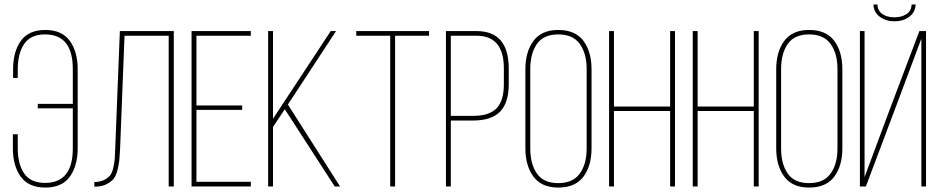

<svg xmlns="http://www.w3.org/2000/svg" viewBox="-20 -840 4232 865"><path d="M330 -528V-172Q330 -93 294.5 -44Q259 5 184 5Q109 5 73.5 -44Q38 -93 38 -172V-235H60V-171Q60 -101 89 -58.5Q118 -16 183 -16Q308 -16 308 -171V-352H150V-372H308V-529Q308 -685 183 -685Q118 -685 89 -642Q60 -599 60 -529V-489H39V-528Q39 -607 74 -656Q109 -705 184 -705Q259 -705 294.5 -656Q330 -607 330 -528Z M740 -679H541L521 -169Q519 -136 517.5 -118.5Q516 -101 509.5 -75Q503 -49 492.5 -35.5Q482 -22 461.5 -11Q441 0 412 1H405V-20Q431 -20 449.5 -29.5Q468 -39 477 -51Q486 -63 491 -87Q496 -111 497 -125Q498 -139 499 -169L520 -700H763V0H740Z M865 -365H1071V-345H865V-21H1110V0H843V-700H1110V-679H865Z M1488 0 1263 -348 1210 -268V0H1188V-700H1210V-305L1470 -700H1494L1277 -369L1512 0Z M1760 0H1738V-679H1585V-700H1913V-679H1760Z M1989 -700H2127Q2272 -700 2272 -531V-461Q2272 -377 2233 -337Q2194 -297 2111 -297H2011V0H1989ZM2011 -318H2111Q2184 -318 2217 -352Q2250 -386 2250 -460V-532Q2250 -679 2127 -679H2011Z M2347 -172V-528Q2347 -607 2383.5 -656Q2420 -705 2495 -705Q2572 -705 2608.5 -656Q2645 -607 2645 -528V-172Q2645 -93 2608.5 -44Q2572 5 2495 5Q2420 5 2383.5 -44Q2347 -93 2347 -172ZM2369 -529V-171Q2369 -101 2399 -58Q2429 -15 2495 -15Q2561 -15 2592 -58Q2623 -101 2623 -171V-529Q2623 -599 2592 -642Q2561 -685 2495 -685Q2429 -685 2399 -642Q2369 -599 2369 -529Z M2999 -340H2746V0H2724V-700H2746V-360H2999V-700H3021V0H2999Z M3376 -340H3123V0H3101V-700H3123V-360H3376V-700H3398V0H3376Z M3477 -172V-528Q3477 -607 3513.5 -656Q3550 -705 3625 -705Q3702 -705 3738.5 -656Q3775 -607 3775 -528V-172Q3775 -93 3738.5 -44Q3702 5 3625 5Q3550 5 3513.5 -44Q3477 -93 3477 -172ZM3499 -529V-171Q3499 -101 3529 -58Q3559 -15 3625 -15Q3691 -15 3722 -58Q3753 -101 3753 -171V-529Q3753 -599 3722 -642Q3691 -685 3625 -685Q3559 -685 3529 -642Q3499 -599 3499 -529Z M4087 -820H4105Q4104 -785 4076.5 -764.5Q4049 -744 4010 -744Q3971 -744 3943.5 -764.5Q3916 -785 3915 -820H3933Q3934 -791 3955.5 -776.5Q3977 -762 4010 -762Q4042 -762 4064 -776.5Q4086 -791 4087 -820ZM4131 -666 4018 -364 3881 0H3854V-700H3875V-42L3981 -327L4122 -700H4152V0H4131Z"/></svg>

Font: Bebas Neue Light
Style: Regular
Weight: 300
Designer: Ryoichi Tsunekawa
Foundry: Ryoichi Tsunekawa
Version: Version 001.003; ttfautohint (v1.5.65-e2d9)